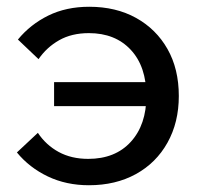

<svg xmlns="http://www.w3.org/2000/svg" viewBox="-20 -532 594 568"><path d="M243 16Q176 16 121.5 -10Q67 -36 30 -81L92 -139Q116 -103 153.5 -82.5Q191 -62 241 -62Q321 -62 367 -112.5Q413 -163 413 -248Q413 -335 367 -384.5Q321 -434 243 -434Q192 -434 155 -413Q118 -392 94 -357L33 -415Q70 -460 123 -486Q176 -512 244 -512Q323 -512 382.5 -479Q442 -446 475.5 -387Q509 -328 509 -248Q509 -170 475.5 -110Q442 -50 382 -17Q322 16 243 16ZM140 -218V-289H462V-218Z"/></svg>

Font: Wix Madefor Display Medium
Style: Regular
Weight: 500
Designer: Dalton Maag Ltd
Foundry: Dalton Maag Ltd
Version: Version 3.100